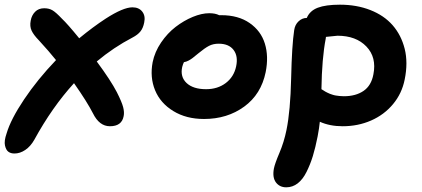

<svg xmlns="http://www.w3.org/2000/svg" viewBox="-44 -531 1783 812"><path d="M17.1 118.2Q1.5 118.2 -8.5 110.8Q-18.6 103.5 -22.9 84.5Q-27.3 65.4 -16.1 33.2Q1.5 -26.4 57.9 -110.6Q114.3 -194.8 192.9 -276.9Q163.6 -313.5 120.1 -360.8Q98.1 -383.3 89.6 -401.6Q81.1 -419.9 85.9 -443.8Q89.8 -466.3 104.5 -481.2Q119.1 -496.1 143.1 -496.1Q163.6 -496.1 178.2 -487.3Q192.9 -478.5 217.8 -452.1Q241.2 -430.2 291 -369.1Q349.1 -417 402.8 -452.1Q477.1 -500 516.1 -500Q543.5 -500 557.6 -481.9Q571.8 -463.9 565.9 -436Q561.5 -412.6 550 -398.2Q538.6 -383.8 516.1 -372.1Q436.5 -330.6 365.2 -271Q424.8 -190.4 450.2 -141.1Q471.2 -99.6 476.8 -77.9Q482.4 -56.2 479 -40Q471.2 2.9 420.9 2.9Q376 2.9 349.1 -51.8Q324.2 -100.6 269 -179.2Q176.3 -77.6 101.1 60.1Q85 88.4 62.7 103.3Q40.5 118.2 17.1 118.2Z M818.8 -27.8Q743.7 -27.8 689 -61.3Q634.3 -94.7 611.8 -149.4Q589.4 -204.1 601.6 -268.1Q610.4 -311.5 637.2 -351.1Q664.1 -390.6 698.7 -417.2Q733.4 -443.8 771.2 -459.5Q809.1 -475.1 840.8 -475.1Q866.7 -475.1 882.8 -466.8H891.6Q963.9 -466.8 1011.7 -433.6Q1059.6 -400.4 1076.2 -346.4Q1092.8 -292.5 1079.6 -226.1Q1060.5 -132.3 988.8 -80.1Q917 -27.8 818.8 -27.8ZM726.6 -248Q717.3 -206.1 745.1 -179.9Q772.9 -153.8 827.6 -153.8Q876.5 -153.8 910.9 -179.9Q945.3 -206.1 954.6 -250Q963.9 -293.5 943.8 -319.8Q923.8 -346.2 880.9 -346.2Q857.4 -346.2 839.6 -336.9Q821.8 -327.6 795.9 -306.2Q777.8 -291.5 770.8 -285.9Q763.7 -280.3 753.7 -274.9Q743.7 -269.5 733.9 -268.1Q730 -260.7 726.6 -248Z M1166.5 261.2Q1138.7 261.2 1123 240.5Q1107.4 219.7 1114.3 182.1Q1118.2 161.6 1137.7 115.7Q1157.2 69.8 1167.5 19Q1184.1 -61 1187.3 -200.2Q1190.4 -339.4 1200.2 -403.8Q1203.6 -426.8 1218.8 -440.9Q1233.9 -455.1 1253.4 -455.1Q1266.1 -485.4 1299.8 -498.3Q1333.5 -511.2 1393.6 -511.2Q1464.4 -511.2 1522.2 -488.5Q1580.1 -465.8 1616.5 -424.3Q1652.8 -382.8 1667.5 -324.5Q1682.1 -266.1 1667.5 -194.8Q1655.8 -135.7 1618.2 -90.6Q1580.6 -45.4 1525.1 -21.2Q1469.7 2.9 1405.3 2.9Q1350.6 2.9 1308.6 -16.1Q1306.2 9.3 1299.3 45.9Q1290 93.3 1279.1 128.9Q1268.1 164.6 1252.4 196Q1236.8 227.5 1215.1 244.4Q1193.4 261.2 1166.5 261.2ZM1333.5 -367.2Q1317.4 -284.7 1315.4 -153.8Q1316.4 -153.3 1323 -149.2Q1329.6 -145 1331.5 -143.8Q1333.5 -142.6 1340.3 -139.2Q1347.2 -135.7 1351.1 -134.3Q1355 -132.8 1362.5 -130.4Q1370.1 -127.9 1376.5 -127Q1382.8 -126 1391.8 -125Q1400.9 -124 1410.2 -124Q1460.4 -124 1493.4 -146.5Q1526.4 -168.9 1535.2 -216.8Q1549.3 -288.6 1505.6 -334.2Q1461.9 -379.9 1383.3 -379.9Q1377.4 -379.9 1334.5 -375Q1334.5 -370.1 1333.5 -367.2Z"/></svg>

Font: Shantell Sans Irregular
Style: Italic
Weight: 600
Italic angle: -11.31°
Designer: Stephen Nixon, Anya Danilova, Shantell Martin
Foundry: Arrow Type
Version: Version 1.006;[9816181b4]